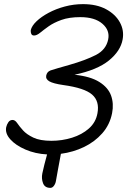

<svg xmlns="http://www.w3.org/2000/svg" viewBox="-20 -733 636 930"><path d="M224 177Q197 177 188.5 154.5Q180 132 185 107Q188 91 195 64Q202 37 208 15Q151 12 103.5 -8.5Q56 -29 30 -58Q4 -87 10 -117Q13 -130 20.5 -141Q28 -152 41 -152Q53 -152 63.5 -136.5Q74 -121 91.5 -101.5Q109 -82 141.5 -66.5Q174 -51 229 -51Q281 -51 329 -66Q377 -81 410.5 -110.5Q444 -140 452 -184Q463 -243 426 -275Q389 -307 287 -321Q238 -328 219 -339Q200 -350 204 -368Q206 -376 210.5 -382Q215 -388 225 -392Q239 -397 261 -403Q283 -409 317 -419Q394 -441 444 -466.5Q494 -492 504 -542Q513 -586 476 -618Q439 -650 369 -650Q315 -650 277.5 -636.5Q240 -623 215.5 -605.5Q191 -588 174.5 -574.5Q158 -561 145 -561Q135 -561 131.5 -569Q128 -577 129 -587Q134 -608 157 -630Q180 -652 215.5 -671Q251 -690 294 -701.5Q337 -713 382 -713Q448 -713 493.5 -688.5Q539 -664 560.5 -625Q582 -586 574 -542Q564 -486 507.5 -440Q451 -394 341 -371Q418 -363 461 -336Q504 -309 518 -270Q532 -231 523 -185Q512 -129 475.5 -87.5Q439 -46 387 -21Q335 4 275 12Q267 54 260.5 90Q254 126 251 143Q249 156 241.5 166.5Q234 177 224 177Z"/></svg>

Font: Shantell Sans Normal
Style: Italic
Weight: 300
Italic angle: -11.31°
Designer: Stephen Nixon, Anya Danilova, Shantell Martin
Foundry: Arrow Type
Version: Version 1.008;[a672d596b]